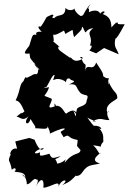

<svg xmlns="http://www.w3.org/2000/svg" viewBox="-20 -771 698 1044"><path d="M189 -394C186 -397 190 -372 179 -368C154 -368 172 -368 124 -347C119 -371 92 -290 114 -334C83 -317 95 -286 65 -225C83 -222 94 -209 113 -165C73 -133 127 -184 70 -137C95 -132 102 -110 136 -139C103 -101 134 -82 146 -124C165 -91 178 -81 170 -74C214 -73 251 -60 235 -96C231 -97 262 -43 248 -43C303 -70 335 -78 332 -69C305 -47 303 -65 326 -25C364 -47 339 -20 402 -10C402 31 388 11 418 45C411 76 383 49 331 115C344 62 352 107 291 119C285 86 264 104 311 79C281 81 263 104 249 65C196 80 194 80 198 57C156 76 161 47 218 33C206 59 185 32 168 -11L140 -21L63 -2L73 38C38 28 30 77 39 67C18 115 33 88 44 152C69 132 65 155 65 155C38 173 121 152 117 195C79 163 125 178 126 231C153 230 166 178 187 216C177 201 199 190 176 244C194 203 222 188 216 250C261 246 314 198 295 253C309 198 364 200 318 236C366 215 368 208 396 180C408 193 387 154 394 186C435 185 424 140 479 127C502 122 515 121 524 118C456 100 535 59 528 57C520 81 516 43 486 19C560 27 507 38 542 -1C539 -24 549 -39 519 -74C544 -58 527 -94 487 -86C511 -78 496 -67 450 -140C456 -118 538 -107 483 -112C532 -136 535 -117 575 -118C543 -175 589 -170 563 -159C547 -210 618 -226 618 -239C617 -274 598 -261 569 -330C575 -299 561 -310 572 -346C541 -339 524 -394 529 -335C556 -365 533 -381 503 -431C483 -375 454 -436 442 -384C452 -446 440 -399 423 -453C446 -465 389 -463 431 -453C375 -417 365 -472 362 -456C301 -498 290 -504 299 -518C319 -504 287 -531 268 -547C272 -551 275 -533 269 -583C278 -577 300 -589 328 -605C344 -557 346 -624 334 -587C394 -616 366 -618 383 -569C447 -630 413 -606 429 -626C457 -565 431 -612 487 -618C441 -582 490 -580 469 -523C488 -528 474 -504 466 -496L503 -481L546 -510L625 -476C619 -503 595 -512 608 -563C610 -554 633 -591 658 -639C581 -636 647 -657 607 -646C626 -621 632 -678 586 -622C584 -667 571 -682 538 -695C567 -711 528 -722 517 -679C535 -678 529 -734 463 -705C471 -744 444 -703 473 -751C424 -692 442 -687 418 -684C396 -699 387 -712 384 -726C386 -718 354 -707 336 -728C334 -672 295 -699 275 -672C246 -677 286 -684 263 -692C216 -670 246 -690 202 -626C187 -631 181 -623 207 -598C150 -604 191 -561 184 -579C155 -588 159 -585 139 -522C106 -480 103 -473 159 -483C143 -496 138 -483 141 -478C146 -444 135 -468 196 -390C180 -399 162 -427 166 -431ZM394 -152C400 -141 396 -193 344 -156C332 -141 326 -196 286 -196C286 -184 273 -231 277 -192C221 -172 266 -213 261 -234C198 -262 226 -233 247 -297C199 -291 201 -282 234 -300C250 -327 268 -371 277 -362C259 -304 271 -366 334 -329C344 -309 332 -353 360 -343C365 -329 411 -336 355 -312C406 -318 389 -294 419 -264C445 -246 467 -265 451 -224C451 -190 404 -196 398 -177C388 -136 399 -121 379 -169Z"/></svg>

Font: Asimov Aggro
Style: CondIt
Weight: 500
Designer: Google
Version: Version 2.000980; 2014